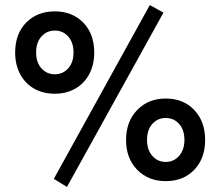

<svg xmlns="http://www.w3.org/2000/svg" viewBox="-20 -706 872 760"><path d="M573 -686 627 -656 245 34 193 2ZM197 -335Q150 -335 114.5 -355.5Q79 -376 59.5 -413Q40 -450 40 -498Q40 -572 83.5 -616.5Q127 -661 197 -661Q266 -661 309.5 -616.5Q353 -572 353 -498Q353 -450 333.5 -413Q314 -376 278.5 -355.5Q243 -335 197 -335ZM197 -412Q229 -412 250 -435.5Q271 -459 271 -498Q271 -538 250 -561.5Q229 -585 197 -585Q165 -585 144 -561.5Q123 -538 123 -498Q123 -459 144 -435.5Q165 -412 197 -412ZM636 11Q567 11 523 -34Q479 -79 479 -152Q479 -225 523 -270.5Q567 -316 636 -316Q706 -316 749 -270.5Q792 -225 792 -152Q792 -79 749 -34Q706 11 636 11ZM636 -65Q668 -65 689 -89Q710 -113 710 -152Q710 -192 689 -215.5Q668 -239 636 -239Q604 -239 583 -215.5Q562 -192 562 -152Q562 -113 583 -89Q604 -65 636 -65Z"/></svg>

Font: Syne Med Modified
Style: Regular
Weight: 500
Designer: Lucas Descroix
Foundry: Bonjour Monde
Version: Version 2.200